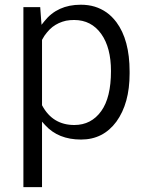

<svg xmlns="http://www.w3.org/2000/svg" viewBox="-20 -575 619 805"><path d="M523.4 -275.1C523.4 -363.7 504.8 -432.7 468 -482.1C455.4 -498.7 441.8 -512.3 426.7 -522.9C411.6 -533.5 395 -541.6 377.3 -547.1C359.2 -552.6 339.5 -555.2 318.4 -555.2C253.4 -555.2 202.5 -532 166.2 -486.1L154.2 -471L152.6 -490.2L148.6 -545.1H78.1V209.6H156.2V-45.3V-65L169.3 -50.4C206 -10.1 255.9 10.1 319.9 10.1C381.9 10.1 431.2 -15.1 468 -65C504.8 -115.9 523.4 -182.9 523.4 -266.5ZM404.5 -109.3C376.8 -70.5 339 -50.9 291.7 -50.9C231.2 -50.9 186.4 -78.1 157.2 -132L156.2 -134V-136V-405.5V-407.6L157.2 -409.6C162.7 -420.2 169.3 -430.2 176.8 -438.8C183.9 -447.4 191.4 -455.4 200 -462C208.6 -468.5 217.1 -473.6 226.7 -478.1C236.3 -482.6 246.3 -485.6 256.9 -488.2C267.5 -490.2 279.1 -491.2 290.7 -491.2C339 -491.2 376.8 -471.5 404.5 -432.7C431.7 -394.5 445.3 -342.6 445.3 -277.1C445.3 -203 431.7 -147.1 404.5 -109.3Z"/></svg>

Font: Vazir FD Light
Style: Regular
Weight: 300
Foundry: DejaVu fonts team - Redesigned by Saber Rastikerdar
Version: Version 21.10;October 20, 2019;FontCreator 12.0.0.2547 64-bi